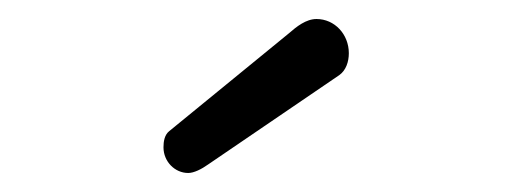

<svg xmlns="http://www.w3.org/2000/svg" viewBox="-20 -745 540 202"><path d="M337 -666C344 -671 347 -680 347 -689C347 -709 332 -725 313 -725C302 -725 292 -717 284 -710L158 -607C153 -603 152 -596 152 -590C152 -575 164 -563 178 -563C184 -563 192 -567 199 -572Z"/></svg>

Font: Comic Neue
Style: Normal
Weight: 400
Designer: Craig Rozynski
Foundry: Craig Rozynski
Version: Version 2.003